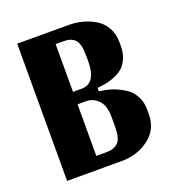

<svg xmlns="http://www.w3.org/2000/svg" viewBox="-98 -573 591 651"><g transform="rotate(-20 197.0 -247.5)"><path d="M362.8 -381.8V-367.2Q362.8 -343.3 355 -324.7Q347.2 -306.2 336.4 -295.7Q325.7 -285.2 308.8 -277.6Q292 -270 279.3 -267.1Q266.6 -264.2 250 -262.2L240.2 -261.2V-249L250 -247.1Q271.5 -244.1 291 -237.1Q310.5 -230 330.1 -217.5Q349.6 -205.1 361.3 -183.6Q373 -162.1 373 -134.8V-118.2Q373 -63.5 331.1 -31.7Q289.1 0 232.9 0H35.2V-495.1H221.2Q246.1 -495.1 269.8 -489Q293.5 -482.9 314.9 -470.2Q336.4 -457.5 349.6 -434.6Q362.8 -411.6 362.8 -381.8ZM157.2 -276.9H188Q241.2 -276.9 241.2 -357.9V-376Q241.2 -419.9 227.3 -434.6Q213.4 -449.2 188 -449.2H157.2ZM251 -119.1V-149.9Q251 -193.4 232.4 -212.6Q213.9 -231.9 188 -231.9H157.2V-45.9H194.8Q221.7 -45.9 236.3 -60.5Q251 -75.2 251 -119.1Z"/></g></svg>

Font: Moniqa Black Paragraph
Style: Regular
Weight: 900
Designer: Rajesh Rajput
Foundry: Rajesh Rajput
Version: Version 1.000